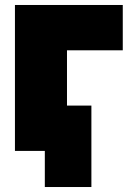

<svg xmlns="http://www.w3.org/2000/svg" viewBox="-20 -576 513 771"><path d="M160 30H40V-556H473V-374H249V-152H347V175H160Z"/></svg>

Font: Repo
Style: ExtraBlack
Weight: 1000
Designer: Stefan Peev
Foundry: Context Ltd
Version: Version 001.000